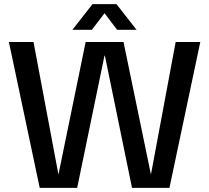

<svg xmlns="http://www.w3.org/2000/svg" viewBox="-20 -908 1011 928"><path d="M172 0 23 -705H142L262 -67H263L394 -705H577L709 -67H710L829 -705H948L799 0H618L487 -639H485L353 0ZM330 -764 427 -888H543L640 -764H546L462 -875H509L424 -764Z"/></svg>

Font: TikTok Sans 24pt Medium
Style: Regular
Weight: 500
Version: Version 4.000